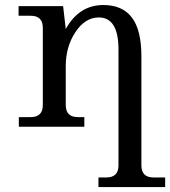

<svg xmlns="http://www.w3.org/2000/svg" viewBox="-20 -513 688 777"><path d="M379.9 -442.4Q324.7 -442.4 285.4 -383.3Q246.1 -324.2 246.1 -245.6V-87.9Q246.1 -39.1 294.9 -39.1H321.3V0H56.2V-39.1H104.5Q153.3 -39.1 153.3 -87.9V-400.4Q153.3 -449.2 104.5 -449.2H55.2V-488.3H235.4L246.1 -395.5Q299.8 -492.7 398.4 -492.7Q475.1 -492.7 513.7 -442.1Q552.2 -391.6 552.2 -284.7V156.2Q552.2 205.1 601.1 205.1H648.4V244.1H378.4V205.1H410.6Q459.5 205.1 459.5 156.2V-312.5Q459.5 -442.4 379.9 -442.4Z"/></svg>

Font: Munson
Style: Regular
Weight: 400
Designer: Paul James MIller
Foundry: High-Logic / Made with FontCreator
Version: Version 2.10;May 5, 2019;FontCreator 11.5.0.2430 64-bit